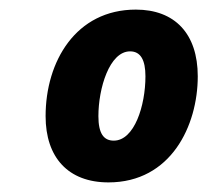

<svg xmlns="http://www.w3.org/2000/svg" viewBox="-20 -741 432 400"><path d="M206 -361C336 -361 392 -479 392 -582C392 -671 344 -721 263 -721C138 -721 75 -613 75 -499C75 -413 122 -361 206 -361ZM217 -448C196 -448 185 -463 185 -499C185 -557 208 -634 251 -634C273 -634 283 -616 283 -582C283 -521 260 -448 217 -448Z"/></svg>

Font: Noto Sans SemiCondensed ExtraBold
Style: Italic
Weight: 800
Width: 4
Italic angle: -12°
Designer: Monotype Design Team
Foundry: Monotype Imaging Inc.
Version: Version 2.013